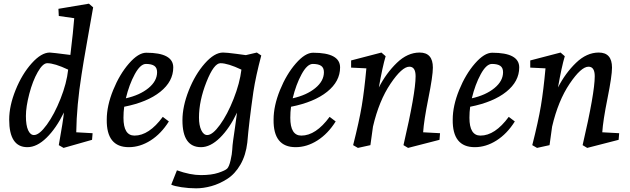

<svg xmlns="http://www.w3.org/2000/svg" viewBox="-20 -790 3430 1045"><path d="M129 11Q30 11 30 -139Q30 -214 65 -300.5Q100 -387 152.5 -445.5Q205 -504 251 -504Q262 -504 363 -491Q379 -623 384 -691L300 -703L298 -742L464 -770L487 -750Q477 -693 454.5 -566Q432 -439 424 -385Q397 -215 395 -70L484 -65L481 -29L326 15L300 0Q324 -134 328 -178Q286 -92 233.5 -40.5Q181 11 129 11ZM237 -446Q213 -446 185.5 -398Q158 -350 139.5 -279.5Q121 -209 121 -158.5Q121 -108 133 -81.5Q145 -55 165 -55Q194 -55 235 -111.5Q276 -168 309.5 -252.5Q343 -337 351 -411Q277 -446 237 -446Z M776 -503Q923 -503 923 -423Q923 -347 852.5 -290.5Q782 -234 656 -209Q652 -181 652 -149Q652 -52 712 -52Q791 -52 866 -154L899 -129Q857 -62 799.5 -25.5Q742 11 681 11Q559 11 561 -139Q561 -214 596 -300Q631 -386 682 -444.5Q733 -503 776 -503ZM665 -255Q741 -272 788 -310.5Q835 -349 835 -397Q835 -421 820 -431.5Q805 -442 774.5 -442Q744 -442 713.5 -386Q683 -330 665 -255Z M912 215 943 137Q1016 163 1073.5 163Q1131 163 1168.5 150.5Q1206 138 1216.5 127.5Q1227 117 1235 82.5Q1243 48 1244 25Q1245 2 1249 -26.5Q1253 -55 1259.5 -99.5Q1266 -144 1270 -177Q1229 -91 1177 -40Q1125 11 1074 11Q973 11 973 -135Q973 -211 1007.5 -298Q1042 -385 1094.5 -444.5Q1147 -504 1194 -504Q1213 -504 1266 -497L1318 -490L1378 -504L1402 -488Q1372 -375 1359 -290Q1335 -122 1326 -14Q1318 55 1288.5 106Q1259 157 1216.5 184Q1174 211 1130.5 223Q1087 235 1047.5 235Q1008 235 968 229Q928 223 912 215ZM1180 -446Q1144 -446 1103.5 -343.5Q1063 -241 1063 -150Q1063 -108 1075.5 -81.5Q1088 -55 1108 -55Q1137 -55 1177.5 -111Q1218 -167 1251.5 -252Q1285 -337 1294 -411Q1220 -446 1180 -446Z M1684 -503Q1831 -503 1831 -423Q1831 -347 1760.5 -290.5Q1690 -234 1564 -209Q1560 -181 1560 -149Q1560 -52 1620 -52Q1699 -52 1774 -154L1807 -129Q1765 -62 1707.5 -25.5Q1650 11 1589 11Q1467 11 1469 -139Q1469 -214 1504 -300Q1539 -386 1590 -444.5Q1641 -503 1684 -503ZM1573 -255Q1649 -272 1696 -310.5Q1743 -349 1743 -397Q1743 -421 1728 -431.5Q1713 -442 1682.5 -442Q1652 -442 1621.5 -386Q1591 -330 1573 -255Z M2264 -504Q2336 -504 2336 -422Q2336 -377 2311.5 -255Q2287 -133 2283 -70L2375 -65L2372 -29L2201 15L2176 0Q2242 -284 2242 -375Q2242 -427 2208 -427Q2168 -427 2105.5 -334.5Q2043 -242 2010 -101L1996 0L1928 15L1902 0Q1935 -130 1949 -214Q1963 -298 1974 -418L1891 -422V-461L2056 -504L2079 -484Q2062 -428 2042 -314Q2082 -392 2140 -448Q2198 -504 2264 -504Z M2659 -503Q2806 -503 2806 -423Q2806 -347 2735.5 -290.5Q2665 -234 2539 -209Q2535 -181 2535 -149Q2535 -52 2595 -52Q2674 -52 2749 -154L2782 -129Q2740 -62 2682.5 -25.5Q2625 11 2564 11Q2442 11 2444 -139Q2444 -214 2479 -300Q2514 -386 2565 -444.5Q2616 -503 2659 -503ZM2548 -255Q2624 -272 2671 -310.5Q2718 -349 2718 -397Q2718 -421 2703 -431.5Q2688 -442 2657.5 -442Q2627 -442 2596.5 -386Q2566 -330 2548 -255Z M3239 -504Q3311 -504 3311 -422Q3311 -377 3286.5 -255Q3262 -133 3258 -70L3350 -65L3347 -29L3176 15L3151 0Q3217 -284 3217 -375Q3217 -427 3183 -427Q3143 -427 3080.5 -334.5Q3018 -242 2985 -101L2971 0L2903 15L2877 0Q2910 -130 2924 -214Q2938 -298 2949 -418L2866 -422V-461L3031 -504L3054 -484Q3037 -428 3017 -314Q3057 -392 3115 -448Q3173 -504 3239 -504Z"/></svg>

Font: Andada
Style: Italic
Weight: 400
Italic angle: -8.29999°
Designer: Carolina Giovagnoli
Foundry: Carolina Giovagnoli
Version: Version 1.003